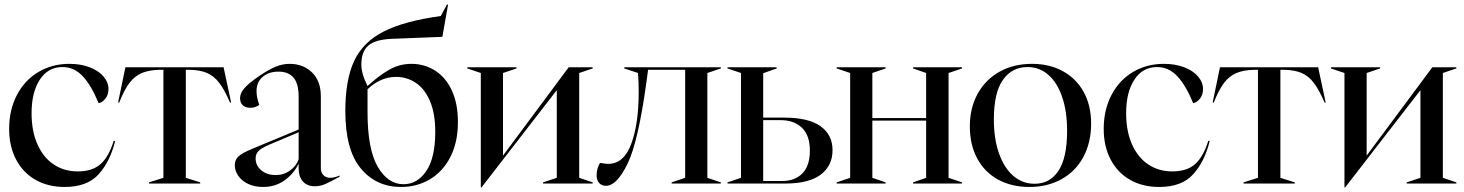

<svg xmlns="http://www.w3.org/2000/svg" viewBox="-20 -802 6398 839"><path d="M20 -239Q20 -322 54 -387Q88 -452 148 -487.5Q208 -523 283 -523Q333 -523 372 -508Q411 -493 432.5 -467.5Q454 -442 454 -413Q454 -388 440.5 -371Q427 -354 411 -351Q379 -429 341.5 -469Q304 -509 253 -509Q190 -509 154 -454Q118 -399 118 -307Q118 -229 143.5 -171.5Q169 -114 214.5 -83.5Q260 -53 320 -53Q384 -53 420 -85.5Q456 -118 477 -187L483 -185Q461 -96 411 -40.5Q361 15 262 15Q190 15 135.5 -16Q81 -47 50.5 -104.5Q20 -162 20 -239Z M631 -5 694 -25V-497H677Q631 -496 600 -483Q569 -470 546 -440Q523 -410 501 -354H496L528 -508H957L990 -354H985Q961 -410 938 -440Q915 -470 885 -483Q855 -496 809 -497H792V-25L855 -5V0H631Z M1006 -80Q1006 -103 1021.5 -118Q1037 -133 1083 -152L1285 -236V-379Q1285 -437 1262.5 -463Q1240 -489 1197 -489Q1154 -489 1127.5 -466Q1101 -443 1101 -404Q1101 -376 1113 -344Q1097 -331 1074 -331Q1053 -331 1041 -342Q1029 -353 1029 -373Q1029 -394 1047 -415.5Q1065 -437 1110 -468Q1154 -498 1184.5 -510.5Q1215 -523 1245 -523Q1305 -523 1343.5 -485.5Q1382 -448 1382 -381V-66Q1382 -48 1393.5 -36.5Q1405 -25 1422 -25Q1441 -25 1464 -35V-30Q1425 -8 1402 2Q1379 12 1356 12Q1323 12 1304 -8.5Q1285 -29 1285 -68V-87Q1264 -43 1223.5 -14Q1183 15 1130 15Q1092 15 1064 1.5Q1036 -12 1021 -34Q1006 -56 1006 -80ZM1186 -37Q1220 -37 1247.5 -57Q1275 -77 1285 -106V-224L1157 -170Q1122 -155 1109.5 -142Q1097 -129 1097 -110Q1097 -79 1121.5 -58Q1146 -37 1186 -37Z M1489 -317Q1489 -453 1527.5 -535.5Q1566 -618 1656 -664Q1746 -710 1906 -732L1933 -782H1938L1913 -641L1685 -632Q1617 -628 1588 -601.5Q1559 -575 1559 -520Q1559 -480 1586 -426Q1636 -472 1681 -497.5Q1726 -523 1778 -523Q1834 -523 1880.5 -494Q1927 -465 1954 -407.5Q1981 -350 1981 -268Q1981 -181 1948.5 -117Q1916 -53 1859.5 -19Q1803 15 1732 15Q1624 15 1556.5 -66Q1489 -147 1489 -317ZM1586 -313Q1586 -150 1630.5 -73.5Q1675 3 1743 3Q1804 3 1843 -55Q1882 -113 1882 -226Q1882 -306 1859 -360Q1836 -414 1797 -440Q1758 -466 1711 -466Q1643 -466 1586 -412Z M2081 -483 2022 -503V-508H2237V-503L2178 -483V-122L2465 -508H2570V-503L2511 -483V-25L2570 -5V0H2353V-5L2413 -25V-408L2084 17H2081Z M2587 -37Q2587 -52 2591.5 -66.5Q2596 -81 2602 -90Q2605 -90 2616.5 -88Q2628 -86 2638 -86Q2706 -86 2738.5 -173.5Q2771 -261 2771 -401Q2771 -444 2768 -483L2708 -503V-508H3130V-503L3071 -483V-25L3130 -5V0H2915V-5L2974 -25V-497H2812L2805 -445Q2769 -182 2722 -86Q2675 10 2628 10Q2609 10 2598 -2.5Q2587 -15 2587 -37Z M3159 -5 3218 -25V-483L3159 -503V-508H3374V-503L3315 -482V-288H3407Q3513 -288 3565.5 -250.5Q3618 -213 3618 -146Q3618 -78 3566.5 -39Q3515 0 3412 0H3159ZM3397 -11Q3454 -11 3486.5 -44.5Q3519 -78 3519 -144Q3519 -210 3484.5 -243.5Q3450 -277 3391 -277H3315V-11Z M3636 -5 3695 -25V-483L3636 -503V-508H3850V-503L3792 -483V-286H4027V-483L3970 -503V-508H4184V-503L4125 -483V-25L4184 -5V0H3970V-5L4027 -25V-275H3792V-25L3850 -5V0H3636Z M4218 -250Q4218 -330 4252 -392Q4286 -454 4347.5 -488.5Q4409 -523 4490 -523Q4566 -523 4624.5 -491Q4683 -459 4715.5 -400Q4748 -341 4748 -262Q4748 -180 4714.5 -117Q4681 -54 4619.5 -19.5Q4558 15 4478 15Q4401 15 4342 -17Q4283 -49 4250.5 -109Q4218 -169 4218 -250ZM4501 1Q4568 1 4605.5 -56Q4643 -113 4643 -230Q4643 -315 4621.5 -378Q4600 -441 4561 -475Q4522 -509 4470 -509Q4402 -509 4362.5 -453Q4323 -397 4323 -280Q4323 -195 4345.5 -131.5Q4368 -68 4408 -33.5Q4448 1 4501 1Z M4803 -239Q4803 -322 4837 -387Q4871 -452 4931 -487.5Q4991 -523 5066 -523Q5116 -523 5155 -508Q5194 -493 5215.5 -467.5Q5237 -442 5237 -413Q5237 -388 5223.5 -371Q5210 -354 5194 -351Q5162 -429 5124.5 -469Q5087 -509 5036 -509Q4973 -509 4937 -454Q4901 -399 4901 -307Q4901 -229 4926.5 -171.5Q4952 -114 4997.5 -83.5Q5043 -53 5103 -53Q5167 -53 5203 -85.5Q5239 -118 5260 -187L5266 -185Q5244 -96 5194 -40.5Q5144 15 5045 15Q4973 15 4918.5 -16Q4864 -47 4833.5 -104.5Q4803 -162 4803 -239Z M5414 -5 5477 -25V-497H5460Q5414 -496 5383 -483Q5352 -470 5329 -440Q5306 -410 5284 -354H5279L5311 -508H5740L5773 -354H5768Q5744 -410 5721 -440Q5698 -470 5668 -483Q5638 -496 5592 -497H5575V-25L5638 -5V0H5414Z M5855 -483 5796 -503V-508H6011V-503L5952 -483V-122L6239 -508H6344V-503L6285 -483V-25L6344 -5V0H6127V-5L6187 -25V-408L5858 17H5855Z"/></svg>

Font: Nyght Serif
Style: Regular
Weight: 400
Designer: Maksym Kobuzan
Version: Version 0.410